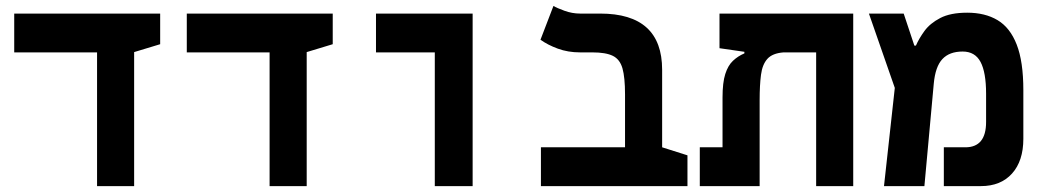

<svg xmlns="http://www.w3.org/2000/svg" viewBox="-20 -632 3556 652"><path d="M309.6 0V-454.1H28.3V-585.9H523.9V-481.9L435.5 -455.1V0Z M895.5 0V-454.1H614.3V-585.9H1109.9V-481.9L1021.5 -455.1V0Z M1456.5 0V-454.1H1256.8V-585.9H1585V0Z M2314.5 -104.5V0H1816.9V-131.8H2102.5V-311.5Q2102.5 -369.1 2093.8 -399.9Q2085 -430.7 2061 -442.4Q2037.1 -454.1 1991.7 -454.1H1950.2Q1908.7 -454.1 1874.3 -466.8Q1839.8 -479.5 1815.4 -497.1L1859.4 -611.8Q1870.6 -605 1896.7 -595.5Q1922.9 -585.9 1949.7 -585.9H2018.1Q2228.5 -585.9 2228.5 -395V-131.8Z M2877.4 0H2751.5V-454.1H2640.6Q2603 -451.2 2585.9 -432.1Q2568.8 -413.1 2564.2 -377.9Q2559.6 -342.8 2559.6 -291.5V0H2356.4V-131.8H2433.6V-300.8Q2433.6 -351.6 2442.9 -380.6Q2452.1 -409.7 2469 -425.5Q2485.8 -441.4 2507.8 -450.7V-456.1L2423.3 -468.3V-585.9H2877.4Z M2981.9 0 3018.6 -333.5 2930.7 -585.9H3048.8L3085 -477.1H3090.3Q3100.6 -501 3119.4 -526.9Q3138.2 -552.7 3172.9 -570.8Q3207.5 -588.9 3264.6 -588.9Q3325.2 -588.9 3367.7 -563.5Q3410.2 -538.1 3432.6 -480.5Q3455.1 -422.9 3455.1 -325.7V-160.6Q3455.1 -85.4 3416.7 -42.7Q3378.4 0 3311 0H3185.1V-131.8H3258.3Q3328.6 -131.8 3328.6 -217.8V-313.5Q3328.6 -386.2 3309.8 -421.6Q3291 -457 3249 -457Q3204.1 -457 3180.2 -431.4Q3156.2 -405.8 3150.9 -347.7L3119.1 0Z"/></svg>

Font: Cascadia Mono PL
Style: Bold
Weight: 700
Monospace: yes
Designer: Aaron Bell
Foundry: Saja Typeworks
Version: Version 2404.023; ttfautohint (v1.8.4)